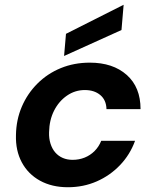

<svg xmlns="http://www.w3.org/2000/svg" viewBox="-20 -774 648 806"><path d="M265 12Q198 12 148 -15.5Q98 -43 71.5 -92.5Q45 -142 47 -207Q48 -271 71.5 -326Q95 -381 137 -423Q179 -465 235 -488Q291 -511 357 -511Q454 -511 512 -459.5Q570 -408 570 -316H427Q426 -354 401 -375Q376 -396 336 -396Q295 -396 261 -372.5Q227 -349 207 -309.5Q187 -270 186 -219Q185 -193 192 -171Q199 -149 212 -134Q225 -119 243.5 -111Q262 -103 285 -103Q312 -103 335.5 -112.5Q359 -122 377 -140Q395 -158 405 -183H547Q526 -125 484 -81Q442 -37 386 -12.5Q330 12 265 12ZM249 -539 257 -632 499 -754 490 -648Z"/></svg>

Font: DM Sans 20pt
Style: Bold Italic
Weight: 700
Italic angle: -10°
Version: Version 4.004;gftools[0.9.30]